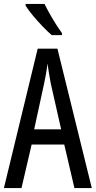

<svg xmlns="http://www.w3.org/2000/svg" viewBox="-20 -963 490 983"><path d="M361 0 309 -223H142L90 0H0L173 -714H274L450 0ZM240 -535Q235 -563 230.5 -589Q226 -615 223 -638Q218 -590 206 -536L155 -301H293ZM208 -943Q219 -920 234.5 -892.5Q250 -865 266.5 -839Q283 -813 297 -794V-783H245Q225 -800 198.5 -827.5Q172 -855 148 -884Q124 -913 111 -934V-943Z"/></svg>

Font: Noto Sans Georgian ExtraCondensed
Style: Regular
Weight: 400
Width: 2
Designer: Monotype Design Team, Akaki Razmadze
Foundry: Google LLC
Version: Version 2.005; ttfautohint (v1.8.4.7-5d5b)